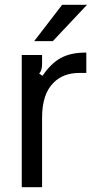

<svg xmlns="http://www.w3.org/2000/svg" viewBox="-20 -783 403 803"><path d="M71 0V-553H156V-517Q156 -503 153.5 -493.5Q151 -484 144 -475L158 -466Q192 -517 233.5 -540Q275 -563 337 -563H341V-478H312Q245 -478 205 -438Q156 -391 156 -291V0ZM201 -611H123L240 -763H344Z"/></svg>

Font: Open Sauce Sans
Style: Regular
Weight: 400
Designer: Alfredo Marco Pradil
Foundry: Creative Sauce Fz LLC
Version: Version 1.477